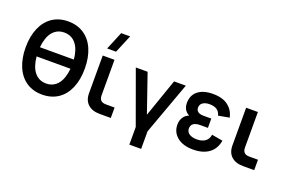

<svg xmlns="http://www.w3.org/2000/svg" viewBox="-116 -1237 2795 1851"><g transform="rotate(20 1281.0 -311.5)"><path d="M342.8 15.1Q249.5 15.1 180.9 -31Q112.3 -77.1 76.2 -162.6Q40 -248 40 -359.9Q40 -472.7 76.2 -557.6Q112.3 -642.6 180.7 -689Q249.5 -734.9 342.8 -734.9Q436.5 -734.9 505.4 -689Q574.2 -643.1 610.4 -558.1Q646.5 -472.7 646.5 -359.9Q646.5 -246.1 610.4 -161.4Q574.2 -76.7 505.9 -30.8Q437 15.1 342.8 15.1ZM169.4 -407.2H517.1Q513.7 -453.6 499.5 -496.6Q480 -556.2 439.9 -588.6Q399.9 -621.1 342.8 -621.1Q286.1 -621.1 246.3 -588.6Q206.5 -556.2 187 -496.6Q173.3 -453.1 169.4 -407.2ZM342.8 -98.6Q399.9 -98.6 439.7 -131.1Q479.5 -163.6 499 -223.6Q512.7 -266.1 517.1 -313H169.4Q172.9 -266.6 187 -223.6Q206.5 -164.1 246.3 -131.3Q286.1 -98.6 342.8 -98.6Z M873.5 -617.7H782.2L858.9 -802.7H950.7ZM1044.4 -106.9V0H930.7Q852.5 0 809.1 -40Q765.6 -80.1 765.6 -152.3V-539.1H886.2V-176.8Q886.2 -140.6 903.1 -123.8Q919.9 -106.9 956.1 -106.9Z M1421.4 180.2H1300.3V0L1104.5 -540H1225.6L1360.8 -148.4L1497.1 -540H1617.7L1421.4 0Z M1891.6 15.1Q1788.6 15.1 1729 -33.4Q1669.4 -82 1669.4 -159.7Q1669.4 -203.6 1690.4 -235.6Q1711.4 -267.6 1747.1 -279.8Q1684.1 -311 1684.1 -388.2Q1684.1 -467.3 1739.3 -511.2Q1794.4 -555.2 1893.6 -555.2Q1949.7 -555.2 1994.1 -540.5Q2038.6 -525.9 2073.5 -489Q2108.4 -452.1 2121.1 -395L2008.3 -374.5Q1990.2 -450.7 1895.5 -450.7Q1852.5 -450.7 1826.4 -432.9Q1800.3 -415 1800.3 -381.8Q1800.3 -355 1819.8 -340.3Q1839.4 -325.7 1877.4 -325.7H1957V-230.5H1877.4Q1835 -230.5 1810.5 -213.9Q1786.1 -197.3 1786.1 -162.6Q1786.1 -128.9 1814.9 -109.1Q1843.8 -89.4 1894.5 -89.4Q1945.3 -89.4 1978 -112.3Q2010.7 -135.3 2017.6 -182.1L2130.4 -162.1Q2116.2 -75.7 2054.4 -30.3Q1992.7 15.1 1891.6 15.1Z M2515.6 -106.9V0H2401.9Q2323.7 0 2280.3 -40Q2236.8 -80.1 2236.8 -152.3V-539.1H2357.4V-176.8Q2357.4 -140.6 2374.3 -123.8Q2391.1 -106.9 2427.2 -106.9Z"/></g></svg>

Font: Vela Sans Bd
Style: Bold
Weight: 700
Designer: Principal design: Mikhail Sharanda - project Manrope.
Design modification: Ravid Balaliev
Foundry: Mikhail Sharanda
Version: Version 1.001